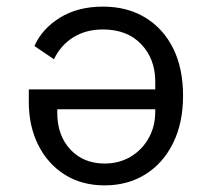

<svg xmlns="http://www.w3.org/2000/svg" viewBox="-20 -548 640 580"><path d="M449 -278V-302Q449 -370 406.5 -414.5Q364 -459 291 -459Q239 -459 201 -435Q163 -411 143 -369L84 -409Q107 -461 161 -494.5Q215 -528 291 -528Q365 -528 419.5 -494.5Q474 -461 503.5 -401Q533 -341 533 -259Q533 -177 503 -116Q473 -55 419.5 -21.5Q366 12 296 12Q227 12 175.5 -20.5Q124 -53 95.5 -110Q67 -167 67 -240V-278ZM153 -207Q153 -139 192.5 -96.5Q232 -54 296 -54Q340 -54 374.5 -74.5Q409 -95 429 -130.5Q449 -166 449 -211V-218H153Z"/></svg>

Font: Lilex Nerd Font
Style: Regular
Weight: 400
Designer: Mike Abbink, Paul van der Laan, Pieter van Rosmalen, Mikhael Khrustik
Foundry: Mikhael Khrustik
Version: Version 2.400; ttfautohint (v1.8.4.7-5d5b);Nerd Fonts 3.3.0